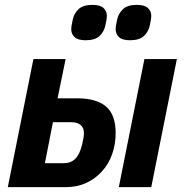

<svg xmlns="http://www.w3.org/2000/svg" viewBox="-20 -767 757 787"><path d="M12 0 117 -525H249L216 -364H297Q375 -364 414.5 -330.5Q454 -297 454 -222Q454 -175 439.5 -134.5Q425 -94 397.5 -64Q370 -34 333 -17Q296 0 251 0ZM164 -98H241Q270 -98 288.5 -116Q307 -134 317 -176Q321 -193 322.5 -203Q324 -213 324 -221Q324 -244 310 -255Q296 -266 273 -266H197ZM467 0 572 -525H705L600 0ZM331 -602Q299 -602 285.5 -615Q272 -628 272 -647Q272 -652 273 -660Q274 -668 278 -686Q283 -711 301.5 -729Q320 -747 359 -747Q391 -747 404.5 -734Q418 -721 418 -702Q418 -697 417 -689Q416 -681 412 -663Q407 -638 388.5 -620Q370 -602 331 -602ZM513 -602Q481 -602 467.5 -615Q454 -628 454 -647Q454 -652 455 -660Q456 -668 460 -686Q465 -711 483.5 -729Q502 -747 541 -747Q573 -747 586.5 -734Q600 -721 600 -702Q600 -697 599 -689Q598 -681 594 -663Q589 -638 570.5 -620Q552 -602 513 -602Z"/></svg>

Font: IBM Plex Sans Condensed
Style: Bold Italic
Weight: 700
Width: 3
Italic angle: -11.31°
Designer: Mike Abbink, Paul van der Laan, Pieter van Rosmalen
Foundry: Bold Monday
Version: Version 3.201